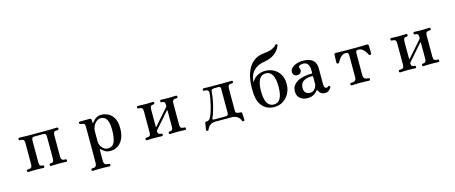

<svg xmlns="http://www.w3.org/2000/svg" viewBox="-51 -1504 5813 2451"><g transform="rotate(-15 2855.5 -279.0)"><path d="M149 0Q133 0 133 -17Q133 -33 149 -33Q184 -33 195 -45.5Q206 -58 206 -86V-367Q206 -396 195 -408Q184 -420 149 -420Q133 -420 133 -436Q133 -453 149 -453Q156 -453 174.5 -452.5Q193 -452 215 -451Q237 -450 253 -450H540Q557 -450 579 -451Q601 -452 620 -452.5Q639 -453 646 -453Q661 -453 661 -436Q661 -420 646 -420Q609 -420 598.5 -408Q588 -396 588 -367V-86Q588 -58 598.5 -45.5Q609 -33 646 -33Q661 -33 661 -17Q661 0 646 0Q639 0 620 -1Q601 -2 579 -2.5Q557 -3 540 -3Q515 -3 487 -1.5Q459 0 448 0Q433 0 433 -17Q433 -33 448 -33Q474 -33 483.5 -45Q493 -57 493 -88V-365Q493 -396 485.5 -407Q478 -418 454 -418H340Q316 -418 308.5 -407Q301 -396 301 -365V-78Q301 -52 312.5 -42.5Q324 -33 346 -33Q361 -33 361 -17Q361 0 346 0Q336 0 307.5 -1.5Q279 -3 253 -3Q237 -3 215 -2.5Q193 -2 174.5 -1Q156 0 149 0Z M947 199Q932 199 932 183Q932 166 947 166Q983 166 994.5 151.5Q1006 137 1006 106V-367Q1006 -393 1000.5 -401.5Q995 -410 981 -413Q975 -415 963.5 -416.5Q952 -418 946 -419Q933 -421 933 -435Q933 -451 947 -451Q950 -451 968 -451.5Q986 -452 1009 -452Q1032 -452 1051 -452.5Q1070 -453 1076 -453Q1100 -453 1100 -431V-400Q1100 -393 1104 -392Q1108 -391 1112 -397Q1120 -408 1135.5 -424Q1151 -440 1175 -452.5Q1199 -465 1231 -465Q1280 -465 1324 -442.5Q1368 -420 1396 -370Q1424 -320 1424 -236Q1424 -149 1395.5 -94Q1367 -39 1323.5 -13.5Q1280 12 1233 12Q1188 12 1161 -4.5Q1134 -21 1115 -40Q1108 -46 1104.5 -43.5Q1101 -41 1101 -35V109Q1101 140 1116 153Q1131 166 1166 166Q1181 166 1181 183Q1181 199 1166 199Q1159 199 1138.5 198Q1118 197 1094.5 196.5Q1071 196 1054 196Q1037 196 1014.5 196.5Q992 197 973 198Q954 199 947 199ZM1208 -28Q1272 -28 1295.5 -86.5Q1319 -145 1319 -242Q1319 -302 1309.5 -338.5Q1300 -375 1285 -393.5Q1270 -412 1251.5 -418.5Q1233 -425 1215 -425Q1190 -425 1163.5 -406.5Q1137 -388 1119 -354Q1101 -320 1101 -273V-147Q1101 -120 1114 -92.5Q1127 -65 1151 -46.5Q1175 -28 1208 -28Z M1715 0Q1700 0 1700 -17Q1700 -33 1715 -33Q1751 -33 1761.5 -45.5Q1772 -58 1772 -86V-367Q1772 -396 1761.5 -408Q1751 -420 1715 -420Q1700 -420 1700 -436Q1700 -453 1715 -453Q1722 -453 1740.5 -452.5Q1759 -452 1781 -451Q1803 -450 1820 -450Q1845 -450 1873.5 -451.5Q1902 -453 1912 -453Q1927 -453 1927 -436Q1927 -420 1912 -420Q1887 -420 1877 -408Q1867 -396 1867 -365V-138Q1867 -126 1875 -136Q1878 -139 1896.5 -160Q1915 -181 1941 -211Q1967 -241 1993.5 -270.5Q2020 -300 2039 -322Q2058 -344 2062 -349Q2066 -353 2066 -359V-366Q2066 -397 2056.5 -408.5Q2047 -420 2021 -420Q2006 -420 2006 -436Q2006 -453 2021 -453Q2032 -453 2060.5 -451.5Q2089 -450 2114 -450Q2131 -450 2152.5 -451Q2174 -452 2193 -452.5Q2212 -453 2219 -453Q2233 -453 2233 -436Q2233 -420 2219 -420Q2183 -420 2172 -408Q2161 -396 2161 -367V-86Q2161 -58 2172 -45.5Q2183 -33 2219 -33Q2233 -33 2233 -17Q2233 0 2219 0Q2212 0 2193 -1Q2174 -2 2152.5 -2.5Q2131 -3 2114 -3Q2089 -3 2060.5 -1.5Q2032 0 2021 0Q2006 0 2006 -17Q2006 -33 2021 -33Q2047 -33 2056.5 -45Q2066 -57 2066 -88V-297Q2066 -302 2063 -303Q2060 -304 2057 -300Q2053 -296 2034 -274.5Q2015 -253 1989.5 -223.5Q1964 -194 1938 -164.5Q1912 -135 1893.5 -114Q1875 -93 1872 -89Q1867 -83 1867 -77Q1867 -52 1878.5 -42.5Q1890 -33 1912 -33Q1927 -33 1927 -17Q1927 0 1912 0Q1902 0 1873.5 -1.5Q1845 -3 1820 -3Q1803 -3 1781 -2.5Q1759 -2 1740.5 -1Q1722 0 1715 0Z M2489 84Q2483 83 2478.5 79.5Q2474 76 2475 72Q2476 68 2479 48.5Q2482 29 2485.5 8Q2489 -13 2490 -20Q2493 -34 2507 -34Q2529 -34 2541 -42Q2553 -50 2562 -66Q2575 -89 2588.5 -128Q2602 -167 2613.5 -213.5Q2625 -260 2633 -306Q2641 -352 2642 -388Q2642 -402 2629.5 -411.5Q2617 -421 2584 -421Q2569 -421 2569 -437Q2569 -453 2584 -453Q2595 -453 2620 -452Q2645 -451 2674 -451H2853Q2882 -451 2912 -452Q2942 -453 2952 -453Q2967 -453 2967 -437Q2967 -421 2952 -421Q2917 -421 2906 -408Q2895 -395 2895 -366V-67Q2895 -46 2915.5 -40Q2936 -34 2961 -34Q2977 -34 2978 -20Q2979 -13 2980 8.5Q2981 30 2982 49.5Q2983 69 2983 72Q2983 82 2969 84Q2954 86 2951 76Q2941 44 2912 20.5Q2883 -3 2835 -3H2622Q2574 -3 2546 20.5Q2518 44 2507 76Q2504 86 2489 84ZM2607 -34H2759Q2782 -34 2790.5 -43Q2799 -52 2799 -72V-392Q2799 -419 2772 -419H2720Q2695 -419 2684.5 -411.5Q2674 -404 2672 -381Q2669 -327 2656.5 -265Q2644 -203 2627 -147Q2610 -91 2592 -51Q2589 -44 2593.5 -39Q2598 -34 2607 -34Z M3398 12Q3304 12 3246 -49.5Q3188 -111 3181 -223Q3172 -375 3203 -475Q3234 -575 3295.5 -627Q3357 -679 3438 -685Q3491 -690 3523.5 -699Q3556 -708 3576 -721Q3596 -734 3609 -749Q3620 -760 3631 -755Q3642 -750 3635 -733Q3610 -670 3555 -631.5Q3500 -593 3423 -581Q3351 -570 3306.5 -537.5Q3262 -505 3241.5 -459.5Q3221 -414 3219 -362Q3245 -410 3292.5 -437.5Q3340 -465 3398 -465Q3461 -465 3512 -437Q3563 -409 3593 -357.5Q3623 -306 3623 -235Q3623 -163 3593 -107.5Q3563 -52 3512 -20Q3461 12 3398 12ZM3398 -21Q3514 -21 3514 -227Q3514 -326 3485.5 -379Q3457 -432 3398 -432Q3339 -432 3310.5 -379Q3282 -326 3282 -227Q3282 -21 3398 -21Z M3836 12Q3778 12 3738.5 -19.5Q3699 -51 3699 -112Q3699 -167 3733 -203.5Q3767 -240 3826.5 -258.5Q3886 -277 3962 -277Q3973 -277 3973 -287V-315Q3973 -368 3954 -398Q3935 -428 3894 -428Q3860 -428 3842 -416Q3824 -404 3834 -384Q3848 -352 3831.5 -328.5Q3815 -305 3780 -305Q3757 -305 3741.5 -321Q3726 -337 3726 -362Q3726 -388 3747.5 -411.5Q3769 -435 3808 -450Q3847 -465 3899 -465Q3985 -465 4027.5 -427Q4070 -389 4070 -321V-118Q4070 -81 4078.5 -67.5Q4087 -54 4100 -54Q4109 -54 4115 -56.5Q4121 -59 4125 -63Q4136 -74 4147 -62Q4152 -58 4151 -52Q4150 -46 4147 -41Q4135 -22 4116 -7.5Q4097 7 4068 7Q4009 7 3983 -49Q3977 -63 3968 -50Q3952 -28 3919 -8Q3886 12 3836 12ZM3883 -45Q3911 -45 3931 -60.5Q3951 -76 3962 -98.5Q3973 -121 3973 -141V-229Q3973 -244 3959 -244Q3889 -244 3847 -217.5Q3805 -191 3805 -129Q3805 -92 3819.5 -74Q3834 -56 3852.5 -50.5Q3871 -45 3883 -45Z M4422 0Q4407 0 4407 -17Q4407 -33 4422 -33Q4460 -33 4474.5 -46.5Q4489 -60 4489 -88V-376Q4489 -399 4481.5 -408.5Q4474 -418 4453 -418Q4424 -418 4402 -402.5Q4380 -387 4365 -365.5Q4350 -344 4340 -324Q4336 -313 4321 -315Q4306 -317 4306 -329Q4306 -334 4306.5 -356Q4307 -378 4308 -401.5Q4309 -425 4309 -434Q4309 -445 4314.5 -449Q4320 -453 4331 -453Q4333 -453 4349.5 -452.5Q4366 -452 4389 -451.5Q4412 -451 4434 -450.5Q4456 -450 4468 -450H4605Q4621 -450 4643 -450.5Q4665 -451 4686.5 -451.5Q4708 -452 4723.5 -452.5Q4739 -453 4741 -453Q4752 -453 4757 -449Q4762 -445 4762 -434Q4763 -425 4763.5 -401.5Q4764 -378 4764.5 -356Q4765 -334 4765 -329Q4765 -317 4750.5 -315Q4736 -313 4731 -324Q4722 -344 4707 -365.5Q4692 -387 4670.5 -402.5Q4649 -418 4619 -418Q4598 -418 4591 -408.5Q4584 -399 4584 -376V-88Q4584 -60 4599 -46.5Q4614 -33 4651 -33Q4665 -33 4665 -17Q4665 0 4651 0Q4644 0 4622.5 -1Q4601 -2 4577.5 -2.5Q4554 -3 4537 -3Q4520 -3 4495.5 -2.5Q4471 -2 4450 -1Q4429 0 4422 0Z M5063 0Q5048 0 5048 -17Q5048 -33 5063 -33Q5099 -33 5109.5 -45.5Q5120 -58 5120 -86V-367Q5120 -396 5109.5 -408Q5099 -420 5063 -420Q5048 -420 5048 -436Q5048 -453 5063 -453Q5070 -453 5088.5 -452.5Q5107 -452 5129 -451Q5151 -450 5168 -450Q5193 -450 5221.5 -451.5Q5250 -453 5260 -453Q5275 -453 5275 -436Q5275 -420 5260 -420Q5235 -420 5225 -408Q5215 -396 5215 -365V-138Q5215 -126 5223 -136Q5226 -139 5244.5 -160Q5263 -181 5289 -211Q5315 -241 5341.5 -270.5Q5368 -300 5387 -322Q5406 -344 5410 -349Q5414 -353 5414 -359V-366Q5414 -397 5404.5 -408.5Q5395 -420 5369 -420Q5354 -420 5354 -436Q5354 -453 5369 -453Q5380 -453 5408.5 -451.5Q5437 -450 5462 -450Q5479 -450 5500.5 -451Q5522 -452 5541 -452.5Q5560 -453 5567 -453Q5581 -453 5581 -436Q5581 -420 5567 -420Q5531 -420 5520 -408Q5509 -396 5509 -367V-86Q5509 -58 5520 -45.5Q5531 -33 5567 -33Q5581 -33 5581 -17Q5581 0 5567 0Q5560 0 5541 -1Q5522 -2 5500.5 -2.5Q5479 -3 5462 -3Q5437 -3 5408.5 -1.5Q5380 0 5369 0Q5354 0 5354 -17Q5354 -33 5369 -33Q5395 -33 5404.5 -45Q5414 -57 5414 -88V-297Q5414 -302 5411 -303Q5408 -304 5405 -300Q5401 -296 5382 -274.5Q5363 -253 5337.5 -223.5Q5312 -194 5286 -164.5Q5260 -135 5241.5 -114Q5223 -93 5220 -89Q5215 -83 5215 -77Q5215 -52 5226.5 -42.5Q5238 -33 5260 -33Q5275 -33 5275 -17Q5275 0 5260 0Q5250 0 5221.5 -1.5Q5193 -3 5168 -3Q5151 -3 5129 -2.5Q5107 -2 5088.5 -1Q5070 0 5063 0Z"/></g></svg>

Font: Zen Old Mincho SemiBold
Style: Regular
Weight: 600
Version: Version 1.500